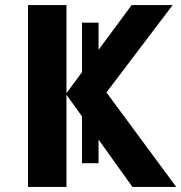

<svg xmlns="http://www.w3.org/2000/svg" viewBox="-20 -734 712 754"><path d="M367 -93H302V-645H367ZM672 0H500L241 -362V0H90V-714H241V-368L497 -714H658L398 -371Z"/></svg>

Font: Noto IKEA Simplified Chinese
Style: Bold
Weight: 700
Designer: Monotype Design Team
Foundry: Monotype Imaging Inc.
Version: Version 1.100